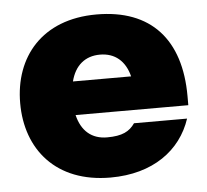

<svg xmlns="http://www.w3.org/2000/svg" viewBox="-44 -579 688 638"><g transform="rotate(-5 300.0 -260.0)"><path d="M300 12C442 12 536 -58 570 -161H393C375 -135 351 -122 300 -122C249 -122 215 -151 202 -205H578V-235C578 -424 482 -532 300 -532C118 -532 22 -414 22 -260C22 -106 118 12 300 12ZM203 -317C216 -369 250 -398 300 -398C350 -398 384 -369 397 -317Z"/></g></svg>

Font: Aspekta 900
Style: Regular
Weight: 900
Designer: Ivo Dolenc
Version: Version 2.000